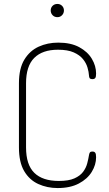

<svg xmlns="http://www.w3.org/2000/svg" viewBox="-20 -947 552 973"><path d="M272 6Q219 6 174 -14.5Q129 -35 102.5 -80Q76 -125 76 -200V-525Q76 -600 103.5 -645Q131 -690 176 -710.5Q221 -731 275 -731Q339 -731 381.5 -708Q424 -685 445.5 -649Q467 -613 467 -574Q467 -557 462.5 -551.5Q458 -546 449 -546Q436 -546 433.5 -552.5Q431 -559 431 -564Q430 -582 423.5 -604.5Q417 -627 400.5 -647.5Q384 -668 353.5 -681.5Q323 -695 274 -695Q195 -695 153.5 -653.5Q112 -612 112 -525V-200Q112 -112 154 -71Q196 -30 278 -30Q328 -30 357 -43Q386 -56 401 -76Q416 -96 422 -119Q428 -142 431 -161Q432 -168 435 -173.5Q438 -179 449 -179Q458 -179 462.5 -173Q467 -167 467 -150Q467 -112 445 -76Q423 -40 379.5 -17Q336 6 272 6ZM271 -860Q256 -860 246.5 -870Q237 -880 237 -894Q237 -908 246.5 -917.5Q256 -927 271 -927Q285 -927 294.5 -917.5Q304 -908 304 -894Q304 -880 294.5 -870Q285 -860 271 -860Z"/></svg>

Font: Dosis ExtraLight
Style: Regular
Weight: 250
Designer: EdgarTolentino, PabloImpallari, IginoMarini
Foundry: EdgarTolentino, PabloImpallari, IginoMarini
Version: Version 3.001; ttfautohint (v1.8.2)